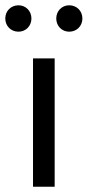

<svg xmlns="http://www.w3.org/2000/svg" viewBox="-43 -707 332 727"><path d="M82 0H164V-486H82ZM27 -587C55 -587 76 -609 76 -637C76 -665 55 -687 27 -687C-2 -687 -23 -665 -23 -637C-23 -609 -2 -587 27 -587ZM219 -587C248 -587 269 -609 269 -637C269 -665 248 -687 219 -687C191 -687 170 -665 170 -637C170 -609 191 -587 219 -587Z"/></svg>

Font: Giro Sans Regular
Style: Regular
Weight: 400
Designer: Paul D. Hunt
Foundry: Adobe Systems Incorporated
Version: Version 1.000;PS 1.0;hotconv 1.0.88;makeotf.lib2.5.647800